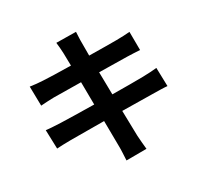

<svg xmlns="http://www.w3.org/2000/svg" viewBox="-145 -983 1290 1216"><g transform="rotate(-20 500.0 -375.5)"><path d="M364 -714C367 -698 374 -665 382 -623C296 -609 219 -598 184 -594C153 -590 123 -588 91 -587L118 -449C152 -458 178 -463 210 -470C241 -475 318 -488 406 -502C415 -451 426 -395 436 -341C335 -325 242 -310 196 -304C164 -300 119 -294 92 -293L120 -159C143 -165 177 -172 220 -180C263 -188 357 -204 459 -221C475 -137 488 -68 493 -39C499 -10 502 25 507 62L651 36C642 4 632 -32 625 -62C619 -93 605 -160 589 -242C677 -256 758 -269 806 -277C844 -283 885 -290 912 -292L885 -424C859 -416 822 -408 783 -400C738 -391 656 -377 566 -362C555 -417 545 -472 535 -522C618 -535 694 -547 735 -554C765 -558 805 -564 827 -566L803 -697C779 -690 741 -682 709 -676C673 -669 597 -657 512 -643C504 -688 498 -721 496 -735C491 -759 488 -793 485 -813L344 -790C351 -766 358 -743 364 -714Z"/></g></svg>

Font: Noto Sans HK
Style: Bold
Weight: 700
Designer: Ryoko NISHIZUKA 西塚涼子 (kana, bopomofo & ideographs); Paul D. Hunt (Latin, Greek & Cyrillic); Sandoll Communications 산돌커뮤니
Foundry: Adobe
Version: Version 2.002;hotconv 1.0.116;makeotfexe 2.5.65601